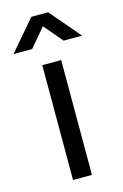

<svg xmlns="http://www.w3.org/2000/svg" viewBox="-151 -818 559 872"><g transform="rotate(-15 128.5 -382.5)"><path d="M-33 -622.5 89 -765H168L290 -622.5H202.5L128.5 -710L54.5 -622.5ZM80 0V-540H169V0Z"/></g></svg>

Font: Cns Manrope Med
Style: Regular
Weight: 500
Designer: Mikhail Sharanda
Foundry: Mikhail Sharanda
Version: Version 4.504